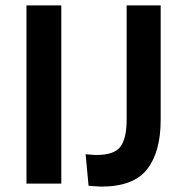

<svg xmlns="http://www.w3.org/2000/svg" viewBox="-20 -680 692 711"><path d="M78 0V-660H207V0ZM308 8 297 -109Q308 -108 318.5 -107Q329 -106 336 -106Q404 -106 426.5 -137.5Q449 -169 449 -236V-660H575V-236Q575 -118 525 -53.5Q475 11 355 11Q347 11 336 10Q325 9 308 8Z"/></svg>

Font: Bricolage Grotesque 10pt SemiBold
Style: Regular
Weight: 600
Designer: Mathieu Triay
Foundry: Atelier Triay
Version: Version 1.000; ttfautohint (v1.8.4.7-5d5b);gftools[0.9.29]